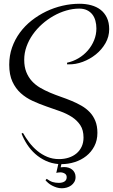

<svg xmlns="http://www.w3.org/2000/svg" viewBox="-20 -692 603 1026"><path d="M291.5 184.6Q255.4 181.6 224.4 167.2Q193.4 152.8 168.5 130.6Q143.6 108.4 125.2 80.3Q106.9 52.2 95.2 22L102.5 18.1Q117.2 43.9 136.2 69.1Q155.3 94.2 179.2 114Q203.1 133.8 232.2 146Q261.2 158.2 295.4 158.2Q323.2 158.2 347.2 150.4Q371.1 142.6 388.7 127.9Q406.2 113.3 416.3 91.8Q426.3 70.3 426.3 43Q426.3 2.9 409.2 -22.9Q392.1 -48.8 364.3 -66.9Q336.4 -85 300.8 -97.7Q265.1 -110.4 227.8 -123.3Q190.4 -136.2 154.8 -152.6Q119.1 -168.9 91.3 -193.8Q63.5 -218.8 46.4 -255.6Q29.3 -292.5 29.3 -346.2Q29.3 -395 44.4 -438.2Q59.6 -481.4 86.2 -517.6Q112.8 -553.7 148.9 -582.3Q185.1 -610.8 226.8 -630.9Q268.6 -650.9 314 -661.4Q359.4 -671.9 405.3 -671.9Q438 -671.9 467 -664.1Q496.1 -656.2 517.3 -639.9Q538.6 -623.5 551 -597.7Q563.5 -571.8 563.5 -536.1Q563.5 -496.1 543.7 -461.4Q523.9 -426.8 492.4 -401.4Q460.9 -376 422.4 -361.6Q383.8 -347.2 346.2 -348.1H338.4V-356.9Q370.6 -363.8 399.2 -380.6Q427.7 -397.5 449 -421.9Q470.2 -446.3 482.7 -476.6Q495.1 -506.8 495.1 -540Q495.1 -562 489.7 -581.5Q484.4 -601.1 473.1 -615.2Q461.9 -629.4 444.6 -637.7Q427.2 -646 403.3 -646Q369.1 -646 334 -635.7Q298.8 -625.5 266.1 -606.9Q233.4 -588.4 204.8 -563Q176.3 -537.6 155 -507.3Q133.8 -477.1 121.6 -442.9Q109.4 -408.7 109.4 -373Q109.4 -335 120.4 -307.4Q131.3 -279.8 150.1 -259Q168.9 -238.3 193.8 -223.6Q218.8 -209 247.1 -197Q275.4 -185.1 304.9 -174.8Q334.5 -164.6 362.8 -152.8Q391.1 -141.1 416 -126.7Q440.9 -112.3 459.7 -92.5Q478.5 -72.8 489.5 -45.7Q500.5 -18.6 500.5 18.1Q500.5 58.1 484.1 89.4Q467.8 120.6 440.9 141.8Q414.1 163.1 379.4 174.1Q344.7 185.1 308.1 185.1L304.2 202.1Q313 200.7 322.3 200.7Q335 200.7 346.2 204.1Q357.4 207.5 365.7 214.4Q374 221.2 378.9 231.2Q383.8 241.2 383.8 253.9Q383.8 269 377.2 280.3Q370.6 291.5 360.1 299.1Q349.6 306.6 336.7 310.3Q323.7 314 310.5 314Q295.9 314 282.7 309.8Q269.5 305.7 258.1 299.6Q246.6 293.5 237.8 285.9Q229 278.3 223.1 271L229.5 263.7Q247.1 276.4 261.7 280.8Q276.4 285.2 294.4 285.2Q313.5 285.2 325 277.6Q336.4 270 336.4 254.9Q336.4 241.7 325.9 235.4Q315.4 229 301.8 229Q295.4 229 289.6 230Q283.7 231 280.8 231.9Z"/></svg>

Font: Montez
Style: Regular
Weight: 400
Designer: Astigmatic (AOETI)
Foundry: Astigmatic (AOETI)
Version: Version 1.000